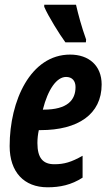

<svg xmlns="http://www.w3.org/2000/svg" viewBox="-20 -786 462 816"><path d="M258 -606H345L346 -618C326 -674 313 -723 303 -766H168V-757C185 -717 233 -640 258 -606ZM182 10C235 10 283 0 331 -31V-124C283 -97 253 -88 211 -88C163 -88 139 -114 139 -178C139 -196 141 -215 145 -233H153C311 -233 412 -300 412 -427C412 -507 358 -554 278 -554C110 -554 21 -358 21 -165C21 -55 82 10 182 10ZM165 -320H162C184 -407 221 -459 261 -459C287 -459 301 -442 301 -416C301 -361 267 -320 165 -320Z"/></svg>

Font: Noto Sans ExtraCondensed
Style: Bold Italic
Weight: 700
Width: 2
Italic angle: -12°
Designer: Monotype Design Team
Foundry: Monotype Imaging Inc.
Version: Version 2.013